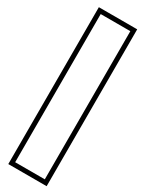

<svg xmlns="http://www.w3.org/2000/svg" viewBox="-236 -837 712 954"><g transform="rotate(30 119.5 -360.0)"><path d="M41.4 -700V-785H211.4V-700V-20V65H41.4V-20ZM16.4 -810V90H236.4V-810Z"/></g></svg>

Font: Nordica Plus
Style: NordicaClassicBkExtOl
Weight: 900
Version: Version 1.01